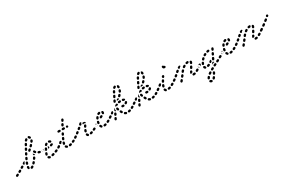

<svg xmlns="http://www.w3.org/2000/svg" viewBox="129 -1981 5502 3712"><g transform="rotate(-30 2880.0 -125.5)"><path d="M377 0Q378 -4 377 -8Q376 -13 374 -17Q369 -24 360 -26Q350 -28 343 -23Q335 -17 328 -15Q324 -13 321 -10Q318 -7 316 -3Q314 1 314 6Q314 10 316 14Q319 23 327 27Q336 30 345 27Q355 23 368 15Q371 12 374 8Q376 5 377 0ZM53 -3Q55 -7 54 -12Q54 -16 52 -20Q48 -28 39 -31Q30 -34 22 -30L3 -20Q-6 -16 -8 -7Q-11 2 -7 10Q-3 19 6 21Q15 24 23 20L42 10Q46 8 49 5Q52 1 53 -3ZM270 1Q266 -1 263 -5Q260 -8 259 -13Q256 -24 256 -39Q256 -49 263 -55Q269 -62 279 -62Q283 -62 287 -60Q291 -58 295 -55Q298 -52 299 -48Q301 -44 301 -39Q301 -30 303 -24Q298 -19 295 -12Q292 -5 292 2Q290 2 289 3Q288 3 287 4Q282 5 278 4Q273 3 270 1ZM132 -48Q133 -52 133 -57Q132 -61 130 -65Q128 -69 124 -72Q121 -74 116 -76Q112 -77 108 -76Q103 -75 99 -73L81 -62Q77 -60 74 -57Q72 -53 70 -49Q69 -44 70 -40Q70 -36 73 -32Q75 -28 79 -25Q82 -22 86 -21Q91 -20 95 -21Q100 -21 104 -24L122 -34Q126 -37 128 -40Q131 -44 132 -48ZM435 -83Q432 -86 427 -87Q423 -89 419 -88Q414 -88 410 -86Q406 -84 403 -80Q397 -72 390 -65Q384 -58 384 -49Q384 -40 391 -33Q394 -30 399 -29Q403 -27 407 -27Q412 -27 416 -29Q420 -31 423 -35Q430 -43 438 -51Q444 -58 443 -68Q442 -77 435 -83ZM206 -113Q204 -117 200 -119Q197 -122 192 -123Q188 -124 183 -123Q179 -122 175 -120L157 -109Q149 -104 147 -95Q145 -85 150 -78Q153 -74 156 -71Q160 -69 164 -68Q169 -67 173 -67Q178 -68 181 -71L199 -82Q207 -87 209 -96Q211 -105 206 -113ZM288 -85Q292 -83 296 -83Q301 -83 305 -85Q309 -87 312 -90Q315 -94 317 -98Q320 -107 324 -117Q326 -121 326 -126Q326 -130 324 -134Q322 -138 319 -142Q316 -145 312 -146Q303 -150 295 -146Q286 -143 282 -134Q278 -123 274 -114Q271 -105 275 -96Q279 -88 288 -85ZM495 -144Q494 -148 492 -152Q489 -155 485 -158Q477 -163 468 -161Q459 -158 454 -150Q449 -142 443 -133Q441 -129 440 -125Q439 -121 440 -116Q441 -112 443 -108Q446 -104 449 -102Q453 -100 458 -99Q462 -98 466 -99Q471 -100 474 -102Q478 -104 481 -108Q487 -117 493 -127Q495 -131 496 -135Q496 -139 495 -144ZM280 -164Q275 -172 266 -173Q257 -175 250 -170L232 -158Q224 -152 223 -143Q221 -134 226 -126Q230 -120 238 -118Q245 -115 252 -118Q253 -120 253 -121Q257 -131 262 -143Q265 -150 271 -157Q275 -161 280 -164ZM713 -171Q714 -175 712 -180Q710 -184 707 -187Q704 -190 700 -192Q696 -193 691 -193L689 -194Q679 -194 673 -187Q666 -180 666 -171Q666 -167 668 -162Q670 -158 673 -155Q676 -152 680 -150Q684 -149 689 -149H691Q700 -148 707 -155Q713 -162 713 -171ZM632 -160Q636 -162 639 -165Q641 -169 642 -173Q643 -178 643 -182Q642 -187 640 -190Q637 -194 634 -197Q630 -200 626 -201Q616 -203 608 -206Q604 -208 599 -208Q595 -207 591 -205Q587 -204 584 -200Q581 -197 579 -193Q576 -184 580 -176Q584 -167 592 -164Q603 -160 615 -157Q619 -156 624 -157Q628 -157 632 -160ZM310 -181Q311 -177 314 -173Q317 -170 321 -168Q330 -164 339 -167Q347 -170 351 -179L361 -198Q362 -202 363 -207Q363 -211 361 -215Q360 -220 357 -223Q354 -226 350 -228Q341 -232 333 -229Q324 -226 320 -217L311 -198Q309 -194 309 -190Q308 -185 310 -181ZM522 -184Q520 -182 518 -181Q516 -179 514 -178Q510 -177 505 -177Q501 -177 497 -179Q492 -181 489 -184Q486 -187 485 -191Q483 -195 483 -200Q483 -204 485 -208Q488 -216 491 -223Q491 -222 492 -221Q499 -207 509 -194Q514 -188 522 -184ZM558 -206Q561 -208 563 -212Q566 -216 566 -221Q566 -225 565 -229Q564 -234 561 -237Q556 -244 552 -251Q548 -259 539 -262Q530 -265 522 -261Q518 -259 515 -256Q512 -252 511 -248Q509 -244 510 -239Q510 -235 512 -231Q518 -219 526 -209Q532 -201 541 -200Q551 -200 558 -206ZM361 -249Q369 -245 378 -248Q387 -251 391 -259L401 -278Q405 -286 402 -295Q399 -304 391 -308Q383 -313 374 -310Q365 -307 361 -299L351 -280Q347 -271 349 -263Q352 -254 361 -249ZM493 -331Q487 -338 477 -339Q468 -339 461 -333Q455 -328 449 -323Q446 -318 442 -315Q441 -314 441 -314Q437 -308 438 -300Q438 -293 443 -288Q449 -280 458 -280Q468 -279 475 -285Q483 -292 491 -300Q498 -306 499 -315Q499 -324 493 -331ZM402 -329Q410 -325 419 -328Q428 -330 433 -338L443 -357Q447 -365 444 -374Q442 -383 434 -388Q425 -392 416 -389Q408 -387 403 -379L393 -360Q389 -352 391 -343Q394 -334 402 -329ZM556 -396Q549 -402 540 -402Q531 -401 524 -394Q517 -387 510 -379Q503 -373 503 -363Q504 -354 510 -348Q517 -341 526 -341Q535 -341 542 -348Q550 -356 557 -364Q564 -371 563 -380Q563 -389 556 -396ZM445 -409Q453 -404 462 -407Q471 -409 476 -417L486 -436Q491 -444 488 -453Q486 -462 477 -467Q469 -471 460 -469Q451 -466 447 -458L436 -439Q432 -431 434 -422Q437 -413 445 -409ZM616 -458Q614 -462 611 -466Q609 -469 605 -471Q604 -471 603 -472Q603 -472 602 -472Q601 -472 600 -472Q593 -471 586 -472Q582 -470 579 -468Q576 -465 574 -461Q571 -454 565 -445Q560 -437 562 -428Q564 -419 571 -414Q575 -411 580 -410Q584 -410 588 -411Q593 -412 596 -414Q600 -417 603 -420Q610 -431 615 -441Q617 -445 617 -449Q617 -454 616 -458ZM480 -503Q481 -499 483 -495Q485 -491 488 -488Q495 -482 504 -483Q514 -483 520 -490Q526 -497 533 -503Q540 -509 540 -518Q541 -528 535 -535Q532 -538 528 -540Q524 -542 520 -543Q515 -543 511 -541Q507 -540 503 -537Q494 -529 486 -520Q483 -516 481 -512Q480 -508 480 -503ZM593 -551Q605 -542 613 -528Q616 -524 616 -519Q617 -515 616 -510Q615 -506 612 -503Q609 -499 605 -497Q597 -492 588 -495Q579 -497 574 -505Q571 -511 567 -514Q566 -515 565 -516Q564 -517 563 -518Q563 -527 560 -535Q560 -537 559 -539Q559 -541 560 -542Q561 -544 562 -546Q567 -553 577 -555Q586 -556 593 -551Z M760 10Q762 1 757 -7Q752 -14 743 -17Q738 -18 734 -21Q728 -28 719 -28Q709 -28 703 -21Q699 -18 698 -14Q696 -10 696 -5Q696 -1 698 3Q699 8 703 11Q715 23 733 27Q742 29 750 24Q758 19 760 10ZM849 1Q851 -3 851 -8Q852 -12 850 -16Q848 -25 840 -30Q831 -34 822 -31Q812 -28 801 -25Q792 -23 788 -15Q783 -7 785 2Q788 11 796 16Q804 21 813 18Q824 15 836 12Q840 10 843 8Q847 5 849 1ZM937 -51Q933 -59 924 -63Q916 -66 907 -62Q897 -58 887 -54Q883 -52 879 -49Q876 -46 874 -42Q873 -38 873 -33Q873 -29 874 -25Q878 -16 886 -12Q895 -9 904 -12Q915 -17 925 -21Q934 -25 937 -34Q940 -42 937 -51ZM691 -61Q689 -65 689 -70Q688 -74 690 -78Q693 -89 698 -101Q702 -110 710 -114Q719 -117 728 -114Q736 -110 740 -101Q743 -93 740 -84Q735 -73 732 -65Q731 -60 727 -56Q723 -52 718 -50Q713 -50 709 -49Q708 -49 707 -49Q705 -50 704 -50Q700 -51 697 -54Q693 -57 691 -61ZM1003 -73Q1004 -78 1003 -82Q1002 -86 999 -90Q994 -98 985 -99Q975 -101 968 -95Q967 -94 965 -93Q957 -88 956 -79Q954 -70 959 -62Q962 -58 966 -56Q969 -53 974 -53Q978 -52 983 -53Q987 -54 991 -56Q992 -57 994 -59Q998 -61 1000 -65Q1002 -69 1003 -73ZM739 -136Q747 -132 756 -135Q765 -138 769 -147L779 -167Q783 -176 780 -184Q776 -193 768 -197Q764 -199 760 -199Q755 -200 751 -198Q747 -197 743 -194Q740 -191 738 -186L728 -166Q724 -158 727 -149Q731 -140 739 -136ZM675 -155Q672 -158 670 -162Q669 -166 669 -171Q668 -180 675 -187Q682 -193 691 -193L714 -194Q714 -194 715 -193Q716 -193 716 -193L708 -176Q704 -168 704 -159Q703 -154 704 -149H691Q687 -148 682 -150Q678 -152 675 -155ZM821 -189Q825 -186 827 -182Q829 -178 829 -174Q829 -165 823 -158Q817 -151 808 -150Q802 -150 795 -150L799 -157Q803 -165 803 -174Q804 -183 801 -191Q807 -192 812 -194Q815 -194 817 -193Q820 -191 821 -189ZM914 -205Q913 -207 912 -208Q911 -209 910 -210Q905 -208 900 -208Q891 -208 883 -210Q878 -207 869 -204Q860 -201 856 -193Q851 -185 854 -176Q857 -167 865 -163Q874 -158 882 -161Q898 -166 909 -174Q917 -179 918 -189Q920 -198 914 -205ZM780 -220Q783 -217 787 -215Q791 -213 796 -214Q800 -214 804 -216Q808 -217 811 -221Q818 -228 825 -233Q833 -239 834 -248Q836 -257 830 -265Q824 -272 815 -273Q806 -275 799 -269Q788 -262 779 -252Q772 -245 773 -235Q773 -226 780 -220ZM885 -285Q901 -280 913 -270Q919 -264 920 -254Q921 -245 914 -238Q908 -231 899 -231Q890 -230 883 -236Q878 -240 871 -243Q867 -244 863 -247Q860 -250 858 -254Q857 -255 857 -256Q857 -257 857 -257Q856 -260 856 -262Q855 -265 856 -267Q856 -269 857 -271Q860 -280 868 -284Q876 -288 885 -285Z M1234 5Q1236 1 1237 -4Q1237 -8 1236 -12Q1233 -21 1225 -26Q1217 -30 1208 -28Q1198 -25 1189 -23Q1185 -22 1181 -20Q1178 -17 1175 -13Q1173 -10 1172 -5Q1171 -1 1172 4Q1174 13 1182 18Q1190 23 1199 21Q1209 19 1221 16Q1225 14 1228 11Q1232 9 1234 5ZM1117 15Q1103 7 1094 -4Q1091 -8 1090 -12Q1088 -17 1089 -21Q1089 -25 1092 -29Q1094 -33 1097 -36Q1104 -42 1114 -41Q1123 -40 1129 -32Q1132 -28 1138 -25Q1142 -23 1144 -20Q1147 -16 1149 -12Q1149 -11 1149 -10Q1149 -9 1150 -8Q1149 -4 1149 0Q1149 1 1148 3Q1148 4 1147 5Q1143 13 1134 16Q1125 19 1117 15ZM1316 -51Q1314 -55 1310 -58Q1307 -61 1303 -62Q1298 -64 1294 -63Q1290 -63 1286 -61Q1277 -56 1268 -51Q1264 -49 1261 -46Q1258 -43 1256 -39Q1255 -34 1255 -30Q1256 -25 1257 -21Q1262 -13 1270 -10Q1279 -7 1288 -11Q1297 -16 1307 -21Q1315 -25 1318 -34Q1320 -43 1316 -51ZM1377 -73Q1378 -77 1377 -82Q1376 -86 1373 -90Q1368 -98 1359 -99Q1350 -101 1342 -95H1341Q1338 -92 1335 -89Q1333 -85 1332 -80Q1331 -76 1332 -72Q1333 -67 1336 -64Q1341 -56 1350 -54Q1360 -53 1367 -58L1368 -59Q1372 -61 1374 -65Q1376 -69 1377 -73ZM1016 -102Q1014 -106 1010 -108Q1006 -111 1002 -111Q997 -112 993 -111Q988 -110 985 -107Q977 -101 968 -95Q960 -90 959 -81Q957 -72 963 -64Q968 -56 977 -55Q986 -53 994 -59Q1003 -65 1011 -71Q1019 -76 1020 -86Q1022 -95 1016 -102ZM1103 -124Q1111 -128 1120 -125Q1129 -122 1133 -114Q1137 -106 1134 -97Q1131 -87 1129 -78Q1128 -74 1125 -70Q1122 -67 1118 -64Q1118 -64 1117 -64Q1116 -63 1116 -63Q1108 -64 1101 -62Q1092 -65 1087 -73Q1083 -81 1085 -90Q1088 -100 1092 -111Q1095 -120 1103 -124ZM1090 -142Q1090 -147 1089 -152Q1087 -157 1084 -160Q1078 -167 1068 -168Q1059 -168 1052 -162Q1045 -155 1037 -148Q1030 -142 1029 -133Q1029 -124 1035 -117Q1041 -110 1050 -109Q1059 -108 1066 -114Q1068 -116 1070 -117Q1070 -118 1070 -118Q1073 -126 1079 -133Q1083 -139 1090 -142ZM1129 -147Q1137 -143 1146 -146Q1155 -150 1159 -158L1167 -177Q1171 -186 1168 -194Q1165 -203 1156 -207Q1148 -211 1139 -207Q1130 -204 1126 -196L1118 -177Q1114 -168 1117 -159Q1120 -151 1129 -147ZM1166 -228Q1175 -224 1184 -226Q1192 -229 1197 -238L1206 -256Q1210 -265 1207 -273Q1204 -282 1196 -286Q1192 -289 1188 -289Q1183 -289 1179 -288Q1175 -286 1171 -283Q1168 -281 1166 -277L1156 -258Q1152 -250 1155 -241Q1158 -232 1166 -228ZM1180 -340Q1180 -349 1174 -356Q1167 -362 1158 -363H1134Q1125 -362 1118 -356Q1111 -349 1112 -340Q1111 -331 1118 -324Q1125 -318 1134 -318H1158Q1167 -318 1174 -324Q1180 -331 1180 -340ZM1275 -340Q1275 -349 1268 -356Q1262 -362 1252 -363H1229Q1220 -362 1213 -356Q1206 -349 1206 -340Q1206 -331 1213 -324Q1220 -318 1229 -318H1252Q1262 -318 1268 -324Q1275 -331 1275 -340ZM1348 -340Q1348 -349 1341 -356Q1334 -362 1325 -363H1324Q1314 -362 1308 -356Q1301 -349 1301 -340Q1301 -331 1308 -324Q1314 -318 1324 -318H1325Q1334 -318 1341 -324Q1348 -331 1348 -340ZM1240 -416 1250 -435Q1255 -443 1264 -445Q1273 -448 1281 -443Q1289 -439 1292 -430Q1294 -421 1290 -413L1280 -395Q1277 -390 1273 -387Q1269 -384 1265 -383Q1259 -385 1252 -385H1251Q1250 -385 1250 -385Q1250 -386 1249 -386Q1241 -390 1238 -399Q1236 -408 1240 -416ZM1292 -464Q1300 -459 1309 -462Q1318 -464 1323 -472L1333 -491Q1338 -499 1335 -508Q1333 -517 1325 -521Q1316 -526 1307 -523Q1299 -521 1294 -513L1284 -494Q1279 -486 1282 -477Q1284 -468 1292 -464Z M1701 5Q1703 1 1703 -3Q1703 -8 1702 -12Q1699 -21 1690 -25Q1682 -29 1673 -26Q1663 -22 1654 -20Q1650 -19 1646 -16Q1643 -13 1640 -9Q1638 -6 1638 -1Q1637 3 1638 8Q1641 17 1649 21Q1657 26 1666 23Q1676 21 1688 17Q1692 15 1695 12Q1699 9 1701 5ZM1581 21Q1572 16 1567 8Q1561 0 1559 -10Q1556 -19 1561 -27Q1566 -35 1575 -37Q1579 -38 1584 -38Q1588 -37 1592 -35Q1596 -32 1598 -29Q1601 -25 1602 -21Q1603 -19 1603 -19Q1604 -18 1604 -18Q1609 -15 1612 -11Q1614 -6 1615 -1Q1615 2 1615 4Q1615 7 1614 9Q1613 11 1612 13Q1607 21 1598 23Q1589 26 1581 21ZM1783 -51Q1781 -55 1778 -58Q1774 -61 1770 -62Q1766 -63 1761 -63Q1757 -63 1753 -61Q1744 -56 1734 -51Q1730 -49 1727 -46Q1724 -43 1723 -38Q1721 -34 1722 -30Q1722 -25 1724 -21Q1728 -13 1737 -10Q1745 -7 1754 -11Q1764 -16 1774 -21Q1782 -25 1785 -34Q1787 -43 1783 -51ZM1845 -73Q1846 -78 1845 -82Q1844 -86 1841 -90Q1836 -98 1827 -99Q1818 -101 1810 -95H1809Q1805 -92 1803 -88Q1801 -84 1800 -80Q1799 -76 1800 -71Q1801 -67 1804 -63Q1809 -56 1818 -54Q1828 -53 1835 -58L1836 -59Q1840 -61 1842 -65Q1844 -69 1845 -73ZM1391 -103Q1388 -106 1384 -109Q1380 -111 1376 -112Q1372 -112 1367 -111Q1363 -110 1359 -108Q1350 -101 1342 -95Q1335 -90 1333 -81Q1331 -72 1337 -64Q1339 -60 1343 -58Q1347 -56 1351 -55Q1355 -54 1360 -55Q1364 -56 1368 -59Q1376 -64 1386 -71Q1393 -77 1395 -86Q1396 -95 1391 -103ZM1583 -61Q1591 -59 1600 -63Q1608 -67 1611 -76Q1614 -85 1618 -95Q1621 -103 1618 -112Q1614 -120 1605 -124Q1597 -127 1588 -124Q1580 -120 1576 -111Q1572 -100 1568 -90Q1565 -81 1570 -73Q1574 -64 1583 -61ZM1467 -141Q1467 -146 1466 -150Q1465 -154 1462 -158Q1456 -165 1447 -166Q1438 -167 1431 -162L1414 -148Q1406 -143 1405 -133Q1404 -124 1410 -117Q1416 -110 1425 -108Q1434 -107 1441 -113L1458 -126Q1462 -129 1464 -133Q1466 -137 1467 -141ZM1616 -145Q1624 -141 1633 -143Q1642 -145 1647 -154Q1652 -162 1657 -171Q1662 -179 1660 -188Q1658 -198 1650 -202Q1646 -205 1642 -205Q1637 -206 1633 -205Q1629 -204 1625 -201Q1621 -199 1619 -195Q1613 -185 1608 -176Q1603 -168 1606 -159Q1608 -150 1616 -145ZM1531 -216Q1525 -223 1516 -224Q1507 -224 1500 -218L1483 -205Q1476 -198 1475 -189Q1475 -180 1481 -173Q1487 -166 1496 -165Q1505 -164 1512 -170L1529 -184Q1536 -190 1537 -199Q1537 -209 1531 -216ZM1611 -242Q1614 -250 1622 -255Q1630 -259 1639 -256Q1647 -253 1657 -252Q1661 -251 1665 -249Q1669 -246 1671 -243Q1674 -239 1675 -235Q1676 -230 1675 -226Q1675 -223 1673 -220Q1672 -217 1670 -215Q1666 -219 1662 -222Q1654 -226 1646 -227Q1637 -229 1628 -227Q1620 -225 1614 -221Q1614 -222 1613 -223Q1613 -224 1612 -224Q1610 -228 1610 -233Q1609 -237 1611 -242ZM1549 -232Q1543 -238 1543 -248Q1543 -257 1550 -264Q1558 -271 1564 -278Q1567 -281 1571 -283Q1575 -285 1580 -285Q1584 -285 1588 -284Q1593 -282 1596 -279Q1598 -277 1600 -274Q1601 -271 1602 -268Q1600 -266 1598 -263Q1592 -257 1589 -249Q1588 -243 1587 -238Q1584 -235 1581 -231Q1574 -225 1565 -225Q1556 -225 1549 -232Z M2007 8Q2009 4 2010 0Q2010 -4 2009 -9Q2007 -18 1999 -22Q1991 -27 1982 -25Q1972 -22 1962 -20Q1953 -19 1948 -11Q1942 -4 1944 5Q1945 10 1947 14Q1949 17 1953 20Q1957 23 1961 24Q1965 25 1970 24Q1981 22 1993 19Q1998 18 2001 15Q2005 12 2007 8ZM1885 6Q1874 -5 1867 -20Q1864 -29 1868 -37Q1871 -46 1880 -49Q1888 -53 1897 -49Q1906 -46 1909 -37Q1912 -30 1916 -26Q1919 -23 1921 -19Q1923 -15 1923 -11Q1922 -9 1922 -8Q1921 -5 1921 -2Q1920 0 1919 2Q1918 4 1916 5Q1910 12 1901 12Q1891 12 1885 6ZM2091 -50Q2089 -53 2085 -56Q2082 -59 2078 -60Q2073 -61 2069 -61Q2064 -60 2060 -58Q2051 -53 2042 -48Q2038 -46 2035 -43Q2032 -40 2031 -35Q2029 -31 2030 -27Q2030 -22 2032 -18Q2036 -10 2045 -7Q2054 -4 2062 -8Q2072 -13 2082 -19Q2090 -23 2093 -32Q2096 -41 2091 -50ZM2150 -90Q2148 -94 2144 -96Q2140 -98 2136 -99Q2131 -100 2127 -99Q2123 -98 2119 -95L2117 -94Q2110 -89 2108 -80Q2106 -70 2112 -63Q2114 -59 2118 -57Q2122 -54 2126 -54Q2131 -53 2135 -54Q2139 -55 2143 -57L2145 -59Q2153 -64 2154 -73Q2156 -82 2150 -90ZM1804 -64Q1802 -68 1801 -72Q1800 -77 1801 -81Q1802 -86 1804 -89Q1807 -93 1810 -96L1828 -108Q1831 -110 1834 -111Q1838 -112 1841 -112Q1840 -108 1840 -104Q1839 -95 1841 -87Q1843 -78 1848 -70Q1849 -69 1850 -68L1836 -58Q1828 -53 1819 -55Q1810 -57 1804 -64ZM1881 -75Q1890 -73 1898 -79Q1905 -85 1907 -94Q1908 -104 1910 -114Q1911 -118 1911 -122Q1910 -127 1908 -131Q1905 -134 1901 -137Q1898 -140 1893 -141Q1884 -143 1876 -138Q1869 -133 1867 -124Q1864 -112 1862 -100Q1861 -91 1866 -84Q1872 -76 1881 -75ZM1970 -191 1989 -201Q1998 -205 2007 -202Q2015 -199 2020 -191Q2024 -182 2021 -174Q2018 -165 2009 -161L1990 -151Q1981 -147 1973 -149Q1964 -152 1960 -161Q1958 -163 1958 -166Q1957 -169 1957 -172Q1959 -175 1961 -178Q1964 -183 1966 -189Q1967 -189 1968 -190Q1969 -190 1970 -191ZM1891 -177Q1892 -173 1895 -169Q1898 -166 1902 -164Q1906 -162 1910 -161Q1915 -161 1919 -162Q1923 -164 1927 -166Q1930 -169 1932 -173Q1937 -182 1942 -190Q1947 -198 1945 -207Q1944 -216 1936 -221Q1928 -227 1919 -225Q1910 -223 1905 -215Q1898 -205 1892 -194Q1890 -190 1890 -186Q1889 -181 1891 -177ZM2063 -262Q2054 -265 2046 -261Q2044 -260 2042 -259Q2040 -257 2038 -255Q2038 -254 2038 -253Q2037 -245 2034 -238Q2034 -236 2034 -234Q2035 -233 2035 -231Q2035 -230 2035 -229Q2031 -220 2035 -212Q2038 -203 2046 -199Q2050 -197 2055 -197Q2059 -197 2064 -199Q2068 -200 2071 -203Q2074 -206 2076 -211Q2081 -220 2081 -232Q2081 -242 2076 -251Q2072 -259 2063 -262ZM1953 -240Q1957 -232 1966 -229Q1975 -226 1983 -230Q1991 -234 1999 -236Q2003 -237 2007 -240Q2011 -243 2013 -247Q2015 -251 2016 -255Q2016 -259 2015 -264Q2013 -273 2005 -278Q1997 -282 1988 -280Q1975 -277 1963 -270Q1954 -266 1952 -257Q1949 -248 1953 -240Z M2240 -19Q2238 -23 2235 -27Q2232 -30 2228 -32Q2220 -36 2211 -33Q2202 -31 2198 -22L2189 -4Q2187 0 2187 4Q2186 9 2188 13Q2189 17 2192 21Q2195 24 2199 26Q2207 30 2216 27Q2225 24 2229 16L2238 -2Q2240 -6 2241 -10Q2241 -15 2240 -19ZM2452 23Q2448 25 2444 25Q2439 26 2435 24Q2423 20 2412 13Q2408 10 2406 7Q2403 3 2402 -1Q2401 -6 2402 -10Q2403 -15 2406 -18Q2411 -26 2420 -28Q2429 -30 2437 -25Q2443 -21 2450 -18Q2456 -16 2459 -12Q2463 -7 2465 -1Q2464 3 2465 7Q2464 8 2464 9Q2464 10 2464 10Q2462 15 2459 18Q2456 21 2452 23ZM2549 9Q2551 5 2551 0Q2552 -4 2551 -8Q2548 -17 2540 -22Q2532 -26 2523 -24Q2514 -21 2505 -19Q2496 -18 2491 -10Q2486 -2 2487 7Q2488 11 2491 15Q2493 19 2497 21Q2501 24 2505 25Q2509 26 2514 25Q2525 23 2535 19Q2540 18 2543 15Q2547 13 2549 9ZM2631 -33Q2632 -38 2631 -42Q2630 -47 2628 -50Q2623 -58 2614 -61Q2605 -63 2597 -58Q2588 -53 2580 -48Q2572 -44 2570 -35Q2567 -26 2572 -18Q2574 -14 2577 -11Q2581 -8 2585 -7Q2589 -6 2594 -6Q2598 -7 2602 -9Q2611 -14 2620 -20Q2624 -22 2627 -25Q2629 -29 2631 -33ZM2360 -44Q2355 -53 2350 -63Q2345 -72 2348 -80Q2351 -89 2359 -94Q2368 -98 2377 -95Q2385 -92 2390 -84Q2394 -75 2399 -68Q2401 -64 2402 -59Q2402 -55 2401 -51Q2401 -48 2400 -46Q2398 -44 2397 -42Q2394 -40 2392 -37Q2392 -37 2392 -37Q2391 -37 2391 -37Q2383 -32 2374 -34Q2365 -36 2360 -44ZM2269 -110Q2265 -112 2260 -113Q2256 -113 2252 -112Q2247 -110 2244 -108Q2240 -105 2238 -101L2229 -83Q2227 -79 2226 -74Q2226 -70 2227 -66Q2229 -61 2231 -58Q2234 -55 2238 -52Q2242 -50 2247 -50Q2251 -50 2255 -51Q2260 -52 2263 -55Q2267 -58 2269 -62L2278 -80Q2282 -88 2280 -97Q2277 -106 2269 -110ZM2687 -73Q2688 -78 2687 -82Q2686 -86 2683 -90Q2678 -98 2669 -99Q2660 -101 2652 -95Q2644 -90 2642 -81Q2641 -71 2646 -64Q2652 -56 2661 -55Q2670 -53 2678 -58V-59Q2682 -61 2684 -65Q2686 -69 2687 -73ZM2168 -102Q2163 -110 2153 -111Q2144 -113 2137 -108L2119 -95Q2115 -93 2113 -89Q2111 -85 2110 -81Q2109 -77 2110 -72Q2111 -68 2114 -64Q2119 -56 2128 -55Q2137 -53 2145 -59L2162 -71Q2170 -76 2172 -85Q2173 -94 2168 -102ZM2193 -147 2199 -151 2210 -159Q2217 -164 2226 -163Q2234 -162 2240 -156Q2237 -149 2236 -141Q2235 -135 2236 -130Q2232 -127 2229 -124Q2222 -119 2218 -111L2217 -109Q2210 -105 2201 -107Q2192 -108 2187 -116Q2182 -123 2184 -132Q2185 -142 2193 -147ZM2334 -116Q2338 -114 2342 -114Q2347 -113 2351 -115Q2360 -118 2364 -126Q2368 -134 2365 -143Q2363 -152 2360 -162Q2357 -171 2349 -175Q2341 -180 2332 -177Q2323 -175 2319 -166Q2314 -158 2317 -149Q2319 -139 2323 -129Q2324 -125 2327 -122Q2330 -118 2334 -116ZM2434 -163Q2427 -157 2427 -147Q2426 -143 2428 -139Q2429 -135 2432 -131Q2435 -128 2439 -126Q2443 -124 2447 -123Q2458 -123 2467 -123Q2468 -123 2470 -123Q2479 -123 2485 -129Q2492 -136 2492 -145Q2491 -155 2485 -161Q2478 -168 2469 -168Q2468 -168 2467 -168Q2460 -168 2451 -168Q2441 -169 2434 -163ZM2299 -177Q2302 -183 2306 -187Q2301 -188 2295 -186Q2290 -183 2286 -178Q2280 -170 2274 -161Q2269 -153 2271 -144Q2272 -135 2280 -130Q2284 -127 2290 -126Q2295 -126 2300 -127Q2297 -135 2295 -143Q2293 -151 2293 -160Q2294 -169 2299 -177ZM2519 -183Q2525 -188 2529 -192Q2534 -200 2543 -202Q2553 -203 2560 -198Q2568 -192 2569 -183Q2571 -174 2565 -166Q2558 -156 2546 -147Q2539 -142 2529 -143Q2520 -144 2515 -152Q2514 -152 2514 -153Q2514 -153 2513 -154Q2512 -158 2511 -162Q2510 -163 2510 -163Q2510 -165 2510 -166Q2510 -167 2510 -169Q2511 -173 2513 -177Q2516 -181 2519 -183ZM2363 -209Q2372 -209 2380 -206Q2380 -206 2381 -206Q2384 -208 2387 -211Q2389 -215 2390 -219Q2391 -222 2391 -224Q2391 -227 2390 -230Q2389 -232 2388 -234Q2388 -235 2388 -235Q2388 -235 2388 -236Q2383 -244 2374 -246Q2365 -249 2357 -244Q2347 -238 2338 -231Q2331 -226 2329 -217Q2328 -208 2333 -200Q2335 -200 2337 -200Q2341 -203 2345 -205Q2354 -209 2363 -209ZM2504 -231Q2500 -234 2498 -238Q2496 -242 2496 -247Q2496 -251 2497 -255Q2500 -264 2508 -268Q2517 -272 2526 -269Q2539 -265 2550 -257Q2553 -255 2556 -251Q2558 -247 2559 -243Q2559 -238 2558 -234Q2557 -230 2555 -226Q2554 -226 2554 -225Q2554 -224 2553 -224Q2546 -225 2540 -224Q2532 -223 2526 -219Q2525 -220 2525 -220Q2524 -220 2523 -221Q2518 -224 2511 -227Q2507 -228 2504 -231ZM2454 -229Q2444 -228 2436 -226Q2427 -224 2419 -229Q2411 -234 2409 -244Q2408 -248 2409 -252Q2410 -257 2413 -260Q2415 -264 2419 -267Q2423 -269 2427 -270Q2438 -272 2449 -273Q2458 -274 2465 -269Q2473 -263 2474 -254Q2474 -253 2474 -253Q2474 -253 2474 -253Q2473 -250 2473 -247Q2473 -244 2472 -242Q2471 -239 2469 -237Q2466 -233 2462 -231Q2458 -229 2454 -229ZM2340 -291Q2342 -287 2344 -283Q2347 -280 2351 -278Q2360 -274 2369 -277Q2377 -279 2382 -288L2391 -307Q2393 -311 2393 -315Q2394 -320 2392 -324Q2391 -328 2388 -332Q2385 -335 2381 -337Q2373 -341 2364 -338Q2355 -335 2351 -327L2341 -308Q2339 -304 2339 -300Q2339 -295 2340 -291ZM2426 -318Q2433 -324 2443 -323Q2452 -322 2458 -315Q2462 -311 2463 -305Q2464 -300 2463 -295Q2454 -297 2446 -296Q2434 -294 2423 -292Q2414 -290 2407 -286Q2406 -285 2405 -284L2411 -297Q2414 -302 2415 -308Q2421 -313 2426 -318ZM2521 -379Q2514 -385 2505 -385Q2496 -384 2489 -377Q2483 -370 2476 -362Q2469 -356 2469 -346Q2469 -337 2476 -331Q2482 -324 2492 -324Q2501 -324 2508 -331Q2516 -339 2523 -347Q2529 -354 2529 -363Q2528 -372 2521 -379ZM2392 -358Q2400 -354 2409 -357Q2418 -360 2422 -368L2431 -387Q2436 -396 2433 -405Q2430 -413 2421 -418Q2413 -422 2404 -419Q2395 -416 2391 -407L2382 -388Q2377 -380 2380 -371Q2383 -362 2392 -358ZM2564 -458Q2555 -461 2547 -457Q2538 -454 2535 -445Q2531 -437 2527 -428Q2522 -420 2525 -411Q2528 -402 2536 -398Q2544 -393 2553 -396Q2562 -399 2566 -407Q2572 -418 2576 -428Q2580 -437 2576 -446Q2573 -454 2564 -458ZM2432 -439Q2440 -435 2449 -437Q2458 -440 2462 -448Q2467 -459 2472 -467Q2476 -475 2474 -484Q2471 -493 2463 -497Q2455 -502 2446 -499Q2437 -497 2432 -488Q2428 -480 2422 -469Q2418 -461 2421 -452Q2423 -443 2432 -439ZM2571 -545Q2563 -549 2554 -545Q2554 -545 2553 -545Q2553 -544 2552 -544Q2552 -538 2550 -533Q2547 -525 2542 -518Q2542 -517 2542 -517Q2542 -516 2543 -515Q2545 -509 2545 -503Q2546 -494 2552 -488Q2559 -481 2568 -481Q2578 -482 2584 -488Q2591 -495 2590 -504Q2590 -512 2589 -519Q2587 -526 2584 -533Q2580 -542 2571 -545ZM2468 -534Q2468 -530 2470 -526Q2471 -522 2475 -518Q2478 -515 2482 -514Q2486 -512 2490 -512Q2495 -512 2499 -514Q2503 -515 2506 -518Q2512 -524 2518 -527Q2526 -531 2529 -540Q2532 -549 2527 -557Q2525 -561 2522 -564Q2519 -567 2514 -568Q2510 -570 2506 -569Q2501 -569 2497 -567Q2485 -561 2475 -550Q2471 -547 2470 -543Q2468 -539 2468 -534Z M2773 -19Q2771 -23 2768 -27Q2765 -30 2761 -32Q2753 -36 2744 -33Q2735 -31 2731 -22L2722 -4Q2720 0 2720 4Q2719 9 2721 13Q2722 17 2725 21Q2728 24 2732 26Q2740 30 2749 27Q2758 24 2762 16L2771 -2Q2773 -6 2774 -10Q2774 -15 2773 -19ZM2985 23Q2981 25 2977 25Q2972 26 2968 24Q2956 20 2945 13Q2941 10 2939 7Q2936 3 2935 -1Q2934 -6 2935 -10Q2936 -15 2939 -18Q2944 -26 2953 -28Q2962 -30 2970 -25Q2976 -21 2983 -18Q2989 -16 2992 -12Q2996 -7 2998 -1Q2997 3 2998 7Q2997 8 2997 9Q2997 10 2997 10Q2995 15 2992 18Q2989 21 2985 23ZM3082 9Q3084 5 3084 0Q3085 -4 3084 -8Q3081 -17 3073 -22Q3065 -26 3056 -24Q3047 -21 3038 -19Q3029 -18 3024 -10Q3019 -2 3020 7Q3021 11 3024 15Q3026 19 3030 21Q3034 24 3038 25Q3042 26 3047 25Q3058 23 3068 19Q3073 18 3076 15Q3080 13 3082 9ZM3164 -33Q3165 -38 3164 -42Q3163 -47 3161 -50Q3156 -58 3147 -61Q3138 -63 3130 -58Q3121 -53 3113 -48Q3105 -44 3103 -35Q3100 -26 3105 -18Q3107 -14 3110 -11Q3114 -8 3118 -7Q3122 -6 3127 -6Q3131 -7 3135 -9Q3144 -14 3153 -20Q3157 -22 3160 -25Q3162 -29 3164 -33ZM2893 -44Q2888 -53 2883 -63Q2878 -72 2881 -80Q2884 -89 2892 -94Q2901 -98 2910 -95Q2918 -92 2923 -84Q2927 -75 2932 -68Q2934 -64 2935 -59Q2935 -55 2934 -51Q2934 -48 2933 -46Q2931 -44 2930 -42Q2927 -40 2925 -37Q2925 -37 2925 -37Q2924 -37 2924 -37Q2916 -32 2907 -34Q2898 -36 2893 -44ZM2802 -110Q2798 -112 2793 -113Q2789 -113 2785 -112Q2780 -110 2777 -108Q2773 -105 2771 -101L2762 -83Q2760 -79 2759 -74Q2759 -70 2760 -66Q2762 -61 2764 -58Q2767 -55 2771 -52Q2775 -50 2780 -50Q2784 -50 2788 -51Q2793 -52 2796 -55Q2800 -58 2802 -62L2811 -80Q2815 -88 2813 -97Q2810 -106 2802 -110ZM3220 -73Q3221 -78 3220 -82Q3219 -86 3216 -90Q3211 -98 3202 -99Q3193 -101 3185 -95Q3177 -90 3175 -81Q3174 -71 3179 -64Q3185 -56 3194 -55Q3203 -53 3211 -58V-59Q3215 -61 3217 -65Q3219 -69 3220 -73ZM2701 -102Q2696 -110 2686 -111Q2677 -113 2670 -108L2652 -95Q2648 -93 2646 -89Q2644 -85 2643 -81Q2642 -77 2643 -72Q2644 -68 2647 -64Q2652 -56 2661 -55Q2670 -53 2678 -59L2695 -71Q2703 -76 2705 -85Q2706 -94 2701 -102ZM2726 -147 2732 -151 2743 -159Q2750 -164 2759 -163Q2767 -162 2773 -156Q2770 -149 2769 -141Q2768 -135 2769 -130Q2765 -127 2762 -124Q2755 -119 2751 -111L2750 -109Q2743 -105 2734 -107Q2725 -108 2720 -116Q2715 -123 2717 -132Q2718 -142 2726 -147ZM2867 -116Q2871 -114 2875 -114Q2880 -113 2884 -115Q2893 -118 2897 -126Q2901 -134 2898 -143Q2896 -152 2893 -162Q2890 -171 2882 -175Q2874 -180 2865 -177Q2856 -175 2852 -166Q2847 -158 2850 -149Q2852 -139 2856 -129Q2857 -125 2860 -122Q2863 -118 2867 -116ZM2967 -163Q2960 -157 2960 -147Q2959 -143 2961 -139Q2962 -135 2965 -131Q2968 -128 2972 -126Q2976 -124 2980 -123Q2991 -123 3000 -123Q3001 -123 3003 -123Q3012 -123 3018 -129Q3025 -136 3025 -145Q3024 -155 3018 -161Q3011 -168 3002 -168Q3001 -168 3000 -168Q2993 -168 2984 -168Q2974 -169 2967 -163ZM2832 -177Q2835 -183 2839 -187Q2834 -188 2828 -186Q2823 -183 2819 -178Q2813 -170 2807 -161Q2802 -153 2804 -144Q2805 -135 2813 -130Q2817 -127 2823 -126Q2828 -126 2833 -127Q2830 -135 2828 -143Q2826 -151 2826 -160Q2827 -169 2832 -177ZM3052 -183Q3058 -188 3062 -192Q3067 -200 3076 -202Q3086 -203 3093 -198Q3101 -192 3102 -183Q3104 -174 3098 -166Q3091 -156 3079 -147Q3072 -142 3062 -143Q3053 -144 3048 -152Q3047 -152 3047 -153Q3047 -153 3046 -154Q3045 -158 3044 -162Q3043 -163 3043 -163Q3043 -165 3043 -166Q3043 -167 3043 -169Q3044 -173 3046 -177Q3049 -181 3052 -183ZM2896 -209Q2905 -209 2913 -206Q2913 -206 2914 -206Q2917 -208 2920 -211Q2922 -215 2923 -219Q2924 -222 2924 -224Q2924 -227 2923 -230Q2922 -232 2921 -234Q2921 -235 2921 -235Q2921 -235 2921 -236Q2916 -244 2907 -246Q2898 -249 2890 -244Q2880 -238 2871 -231Q2864 -226 2862 -217Q2861 -208 2866 -200Q2868 -200 2870 -200Q2874 -203 2878 -205Q2887 -209 2896 -209ZM3037 -231Q3033 -234 3031 -238Q3029 -242 3029 -247Q3029 -251 3030 -255Q3033 -264 3041 -268Q3050 -272 3059 -269Q3072 -265 3083 -257Q3086 -255 3089 -251Q3091 -247 3092 -243Q3092 -238 3091 -234Q3090 -230 3088 -226Q3087 -226 3087 -225Q3087 -224 3086 -224Q3079 -225 3073 -224Q3065 -223 3059 -219Q3058 -220 3058 -220Q3057 -220 3056 -221Q3051 -224 3044 -227Q3040 -228 3037 -231ZM2987 -229Q2977 -228 2969 -226Q2960 -224 2952 -229Q2944 -234 2942 -244Q2941 -248 2942 -252Q2943 -257 2946 -260Q2948 -264 2952 -267Q2956 -269 2960 -270Q2971 -272 2982 -273Q2991 -274 2998 -269Q3006 -263 3007 -254Q3007 -253 3007 -253Q3007 -253 3007 -253Q3006 -250 3006 -247Q3006 -244 3005 -242Q3004 -239 3002 -237Q2999 -233 2995 -231Q2991 -229 2987 -229ZM2873 -291Q2875 -287 2877 -283Q2880 -280 2884 -278Q2893 -274 2902 -277Q2910 -279 2915 -288L2924 -307Q2926 -311 2926 -315Q2927 -320 2925 -324Q2924 -328 2921 -332Q2918 -335 2914 -337Q2906 -341 2897 -338Q2888 -335 2884 -327L2874 -308Q2872 -304 2872 -300Q2872 -295 2873 -291ZM2959 -318Q2966 -324 2976 -323Q2985 -322 2991 -315Q2995 -311 2996 -305Q2997 -300 2996 -295Q2987 -297 2979 -296Q2967 -294 2956 -292Q2947 -290 2940 -286Q2939 -285 2938 -284L2944 -297Q2947 -302 2948 -308Q2954 -313 2959 -318ZM3054 -379Q3047 -385 3038 -385Q3029 -384 3022 -377Q3016 -370 3009 -362Q3002 -356 3002 -346Q3002 -337 3009 -331Q3015 -324 3025 -324Q3034 -324 3041 -331Q3049 -339 3056 -347Q3062 -354 3062 -363Q3061 -372 3054 -379ZM2925 -358Q2933 -354 2942 -357Q2951 -360 2955 -368L2964 -387Q2969 -396 2966 -405Q2963 -413 2954 -418Q2946 -422 2937 -419Q2928 -416 2924 -407L2915 -388Q2910 -380 2913 -371Q2916 -362 2925 -358ZM3097 -458Q3088 -461 3080 -457Q3071 -454 3068 -445Q3064 -437 3060 -428Q3055 -420 3058 -411Q3061 -402 3069 -398Q3077 -393 3086 -396Q3095 -399 3099 -407Q3105 -418 3109 -428Q3113 -437 3109 -446Q3106 -454 3097 -458ZM2965 -439Q2973 -435 2982 -437Q2991 -440 2995 -448Q3000 -459 3005 -467Q3009 -475 3007 -484Q3004 -493 2996 -497Q2988 -502 2979 -499Q2970 -497 2965 -488Q2961 -480 2955 -469Q2951 -461 2954 -452Q2956 -443 2965 -439ZM3104 -545Q3096 -549 3087 -545Q3087 -545 3086 -545Q3086 -544 3085 -544Q3085 -538 3083 -533Q3080 -525 3075 -518Q3075 -517 3075 -517Q3075 -516 3076 -515Q3078 -509 3078 -503Q3079 -494 3085 -488Q3092 -481 3101 -481Q3111 -482 3117 -488Q3124 -495 3123 -504Q3123 -512 3122 -519Q3120 -526 3117 -533Q3113 -542 3104 -545ZM3001 -534Q3001 -530 3003 -526Q3004 -522 3008 -518Q3011 -515 3015 -514Q3019 -512 3023 -512Q3028 -512 3032 -514Q3036 -515 3039 -518Q3045 -524 3051 -527Q3059 -531 3062 -540Q3065 -549 3060 -557Q3058 -561 3055 -564Q3052 -567 3047 -568Q3043 -570 3039 -569Q3034 -569 3030 -567Q3018 -561 3008 -550Q3004 -547 3003 -543Q3001 -539 3001 -534Z M3438 13Q3440 9 3441 4Q3441 0 3440 -5Q3437 -13 3429 -18Q3421 -22 3412 -20Q3402 -17 3393 -15Q3383 -13 3378 -5Q3373 2 3375 12Q3376 16 3378 20Q3381 23 3384 26Q3388 28 3392 29Q3397 30 3401 29Q3413 27 3425 23Q3429 22 3433 19Q3436 17 3438 13ZM3332 26Q3342 24 3347 17Q3350 13 3351 9Q3352 4 3351 0Q3350 -4 3348 -8Q3346 -12 3342 -15Q3341 -15 3340 -17Q3339 -18 3339 -21Q3337 -25 3335 -28Q3332 -32 3328 -34Q3324 -36 3320 -37Q3315 -37 3311 -36Q3307 -35 3303 -32Q3299 -30 3297 -26Q3295 -22 3295 -17Q3294 -13 3295 -9Q3298 1 3303 8Q3308 16 3316 22Q3323 27 3332 26ZM3520 -49Q3518 -53 3514 -55Q3511 -58 3506 -59Q3502 -60 3498 -60Q3493 -59 3489 -57Q3480 -51 3471 -46Q3463 -41 3460 -32Q3458 -23 3462 -15Q3464 -11 3468 -8Q3471 -6 3476 -4Q3480 -3 3485 -4Q3489 -4 3493 -6Q3502 -12 3513 -18Q3521 -23 3523 -32Q3525 -41 3520 -49ZM3579 -90Q3577 -94 3573 -96Q3569 -98 3565 -99Q3560 -100 3556 -99Q3552 -98 3548 -95L3546 -94Q3539 -89 3537 -80Q3535 -70 3541 -63Q3543 -59 3547 -57Q3551 -54 3555 -54Q3560 -53 3564 -54Q3568 -55 3572 -57L3574 -59Q3582 -64 3583 -73Q3585 -82 3579 -90ZM3234 -103Q3229 -111 3219 -112Q3210 -114 3203 -108Q3192 -100 3185 -96Q3178 -90 3176 -81Q3174 -72 3179 -64Q3182 -61 3186 -58Q3190 -56 3194 -55Q3198 -54 3203 -55Q3207 -56 3211 -58Q3218 -63 3229 -72Q3237 -77 3238 -87Q3240 -96 3234 -103ZM3319 -61Q3323 -60 3327 -60Q3332 -60 3336 -62Q3340 -64 3343 -68Q3346 -71 3347 -75Q3351 -84 3355 -95Q3357 -99 3357 -103Q3357 -108 3355 -112Q3353 -116 3350 -119Q3347 -122 3343 -124Q3334 -128 3326 -124Q3317 -121 3313 -112Q3309 -101 3305 -90Q3302 -81 3306 -73Q3310 -65 3319 -61ZM3311 -142Q3312 -147 3311 -151Q3309 -156 3307 -160Q3304 -163 3300 -165Q3296 -168 3292 -168Q3287 -169 3283 -168Q3278 -166 3275 -164L3257 -150Q3254 -147 3252 -143Q3250 -139 3249 -135Q3249 -130 3250 -126Q3251 -122 3254 -118Q3256 -115 3260 -113Q3264 -110 3269 -110Q3273 -109 3277 -111Q3282 -112 3285 -114L3292 -120Q3292 -120 3293 -121Q3296 -129 3302 -135Q3306 -139 3311 -142ZM3354 -146Q3362 -142 3371 -144Q3380 -147 3385 -155Q3390 -164 3395 -174Q3400 -182 3398 -191Q3395 -200 3387 -205Q3379 -209 3370 -207Q3361 -205 3356 -196Q3351 -186 3345 -177Q3341 -169 3343 -160Q3346 -151 3354 -146ZM3391 -250Q3391 -255 3393 -259Q3395 -263 3398 -266L3405 -272Q3412 -278 3421 -277Q3431 -277 3437 -270Q3442 -264 3442 -256Q3443 -249 3438 -242Q3436 -238 3431 -232Q3429 -228 3425 -226Q3421 -223 3417 -222Q3413 -221 3408 -222Q3404 -223 3400 -226Q3394 -229 3392 -236Q3389 -242 3391 -249Q3391 -249 3391 -250Q3391 -250 3391 -250ZM3553 -405Q3556 -396 3552 -387Q3548 -379 3540 -376Q3533 -374 3526 -374Q3518 -374 3510 -377Q3503 -380 3497 -385Q3492 -391 3489 -398Q3486 -406 3486 -414Q3486 -416 3486 -417Q3486 -426 3493 -433Q3500 -439 3510 -438Q3517 -437 3523 -432Q3529 -427 3530 -419Q3538 -420 3544 -416Q3551 -412 3553 -405Z M3706 -26Q3702 -29 3698 -30Q3694 -31 3689 -31Q3685 -30 3681 -28Q3677 -26 3674 -22L3659 -4Q3654 3 3655 12Q3656 22 3663 28Q3670 33 3679 32Q3689 31 3695 24L3709 6Q3715 -2 3714 -11Q3713 -20 3706 -26ZM3994 2Q3993 -3 3990 -6Q3988 -10 3984 -13Q3980 -15 3976 -16Q3972 -17 3967 -16Q3957 -14 3948 -14Q3944 -13 3940 -12Q3936 -10 3933 -7Q3929 -4 3928 0Q3926 5 3926 9Q3926 18 3933 25Q3939 32 3949 31Q3962 31 3977 28Q3986 26 3991 19Q3996 11 3994 2ZM4079 -28Q4080 -32 4080 -37Q4079 -41 4076 -45Q4072 -53 4062 -55Q4053 -57 4045 -52Q4035 -45 4026 -40Q4022 -38 4020 -34Q4017 -31 4016 -27Q4014 -22 4015 -18Q4016 -13 4018 -9Q4020 -6 4023 -3Q4027 0 4031 1Q4036 2 4040 2Q4044 1 4048 -1Q4059 -7 4070 -14Q4073 -16 4076 -20Q4078 -23 4079 -28ZM3928 -84Q3937 -86 3945 -82Q3954 -78 3956 -69Q3959 -60 3955 -52Q3950 -43 3947 -36Q3939 -36 3932 -33Q3923 -29 3917 -23Q3916 -22 3915 -21Q3907 -25 3903 -33Q3900 -42 3904 -50Q3908 -60 3915 -73Q3919 -81 3928 -84ZM3764 -101Q3760 -104 3756 -105Q3751 -106 3747 -105Q3742 -105 3739 -102Q3735 -100 3732 -97L3718 -78Q3712 -71 3713 -61Q3715 -52 3722 -46Q3725 -44 3730 -43Q3734 -41 3739 -42Q3743 -43 3747 -45Q3751 -47 3753 -51L3768 -69Q3773 -77 3772 -86Q3771 -95 3764 -101ZM4143 -73Q4144 -78 4143 -82Q4142 -86 4139 -90Q4134 -98 4125 -99Q4115 -101 4108 -95L4103 -92Q4099 -89 4097 -85Q4094 -81 4094 -77Q4093 -73 4094 -68Q4095 -64 4097 -60Q4103 -53 4112 -51Q4121 -50 4129 -55L4134 -59Q4138 -61 4140 -65Q4142 -69 4143 -73ZM3600 -86Q3601 -90 3600 -95Q3599 -99 3596 -102Q3590 -110 3581 -111Q3572 -113 3565 -107Q3556 -101 3548 -95Q3541 -90 3539 -81Q3537 -72 3543 -64Q3548 -57 3557 -55Q3566 -53 3574 -59Q3582 -64 3591 -71Q3595 -74 3597 -78Q3599 -81 3600 -86ZM3948 -118Q3949 -114 3952 -110Q3955 -107 3959 -104Q3967 -100 3976 -102Q3985 -104 3990 -112L4001 -133Q4004 -137 4004 -141Q4005 -146 4004 -150Q4003 -154 4000 -158Q3997 -161 3993 -164Q3985 -168 3976 -166Q3967 -164 3963 -156L3951 -135Q3948 -131 3948 -127Q3947 -122 3948 -118ZM3669 -144Q3670 -148 3668 -152Q3667 -157 3664 -160Q3658 -167 3649 -168Q3639 -168 3632 -162L3616 -149Q3609 -143 3609 -133Q3608 -124 3614 -117Q3617 -114 3621 -112Q3625 -110 3630 -109Q3634 -109 3638 -110Q3642 -112 3646 -115L3662 -128Q3665 -131 3667 -135Q3669 -139 3669 -144ZM3821 -176Q3814 -182 3805 -181Q3795 -180 3789 -173Q3782 -164 3774 -154Q3768 -147 3769 -137Q3771 -128 3778 -123Q3781 -120 3786 -119Q3790 -117 3795 -118Q3799 -119 3803 -121Q3807 -123 3809 -127Q3816 -136 3824 -144Q3830 -151 3829 -160Q3828 -170 3821 -176ZM3731 -219Q3725 -226 3715 -227Q3706 -227 3699 -221L3683 -208Q3676 -201 3676 -192Q3675 -183 3681 -176Q3687 -169 3697 -168Q3706 -168 3713 -174L3729 -187Q3736 -193 3736 -203Q3737 -212 3731 -219ZM3999 -225Q3998 -222 3995 -216Q3991 -207 3995 -199Q3998 -190 4007 -186Q4011 -184 4015 -184Q4020 -184 4024 -186Q4028 -187 4031 -190Q4034 -193 4036 -198Q4040 -206 4042 -212Q4045 -221 4045 -227Q4045 -229 4044 -230Q4044 -240 4037 -246Q4030 -252 4021 -252Q4016 -251 4012 -249Q4008 -248 4005 -244Q4002 -241 4001 -237Q3999 -232 4000 -228Q4000 -228 4000 -228Q4000 -228 4000 -228Q3999 -227 3999 -225ZM3899 -217Q3900 -221 3899 -225Q3898 -230 3896 -234Q3891 -241 3882 -243Q3872 -245 3865 -240Q3854 -234 3844 -226Q3840 -223 3838 -219Q3836 -215 3835 -211Q3835 -206 3836 -202Q3837 -198 3840 -194Q3845 -187 3855 -186Q3864 -184 3871 -190Q3880 -197 3889 -202Q3893 -205 3895 -209Q3898 -212 3899 -217ZM3756 -265Q3769 -273 3780 -276Q3789 -279 3797 -274Q3805 -270 3808 -261Q3809 -260 3809 -259Q3809 -258 3809 -257Q3803 -255 3798 -251Q3790 -246 3785 -239Q3780 -233 3778 -226Q3771 -222 3762 -224Q3753 -226 3749 -234Q3744 -242 3746 -251Q3748 -260 3756 -265ZM3962 -276Q3949 -274 3936 -271Q3927 -269 3922 -261Q3918 -253 3920 -244Q3921 -240 3923 -236Q3926 -233 3930 -230Q3934 -228 3938 -227Q3943 -227 3947 -228Q3957 -230 3967 -231Q3970 -232 3973 -232Q3975 -233 3977 -235Q3978 -239 3979 -244Q3982 -251 3987 -257Q3986 -261 3984 -265Q3982 -269 3979 -271Q3975 -274 3971 -275Q3967 -276 3962 -276Z M4171 264Q4165 265 4159 265Q4157 264 4156 264Q4153 265 4151 267Q4149 268 4147 270Q4144 274 4142 278Q4141 282 4141 286Q4141 291 4143 295Q4145 299 4149 302Q4160 313 4178 317Q4187 319 4195 314Q4203 310 4206 300Q4207 296 4206 292Q4205 287 4203 283Q4201 280 4197 277Q4193 274 4189 273Q4182 272 4178 268Q4177 267 4175 266Q4173 265 4171 264ZM4230 287Q4233 290 4237 292Q4242 293 4246 293Q4251 293 4255 291Q4259 289 4262 286Q4270 277 4278 266Q4283 259 4282 250Q4280 241 4273 235Q4265 229 4256 231Q4247 232 4241 240Q4235 249 4229 255Q4225 259 4224 263Q4222 268 4223 273Q4226 278 4227 285Q4228 285 4229 286Q4229 287 4230 287ZM4199 198Q4198 194 4196 190Q4194 186 4190 183Q4183 177 4173 178Q4164 180 4158 187Q4150 198 4144 209Q4140 217 4142 226Q4145 235 4153 240Q4157 242 4162 242Q4166 243 4170 241Q4175 240 4178 237Q4182 234 4184 230Q4188 223 4194 215Q4197 211 4198 207Q4199 203 4199 198ZM4286 213Q4294 218 4303 215Q4312 212 4316 204Q4321 195 4327 184Q4331 175 4328 166Q4326 158 4317 153Q4309 149 4300 152Q4291 155 4287 163Q4282 173 4277 183Q4272 191 4275 200Q4277 209 4286 213ZM4265 128Q4260 120 4250 118Q4241 116 4234 121Q4223 128 4214 135Q4207 141 4205 150Q4204 159 4209 167Q4212 170 4216 172Q4220 175 4224 175Q4229 176 4233 175Q4237 174 4241 171Q4249 165 4259 159Q4266 154 4268 144Q4270 135 4265 128ZM4348 99Q4349 95 4348 90Q4348 86 4346 82Q4341 74 4332 71Q4323 69 4315 73L4295 84Q4291 86 4289 90Q4286 93 4285 97Q4283 102 4284 106Q4284 111 4286 114Q4289 118 4292 121Q4296 124 4300 125Q4304 127 4309 126Q4313 126 4317 123L4337 112Q4341 110 4344 107Q4346 103 4348 99ZM4430 57Q4431 53 4431 48Q4431 44 4429 40Q4425 32 4416 29Q4407 26 4399 30L4378 40Q4370 44 4367 53Q4364 62 4368 71Q4373 79 4381 82Q4390 85 4399 80L4419 70Q4423 68 4426 65Q4429 61 4430 57ZM4482 38 4502 28Q4510 24 4513 15Q4516 6 4512 -2Q4510 -6 4506 -9Q4503 -12 4499 -13Q4494 -15 4490 -14Q4485 -14 4481 -12L4461 -2Q4453 3 4450 12Q4447 20 4451 29Q4453 33 4457 36Q4460 39 4465 40Q4469 41 4473 41Q4478 41 4482 39ZM4195 25Q4188 20 4183 13Q4178 6 4175 -2Q4173 -6 4174 -11Q4174 -15 4176 -19Q4178 -23 4181 -26Q4184 -30 4188 -31Q4197 -34 4206 -30Q4214 -26 4217 -18Q4219 -14 4221 -12Q4224 -10 4226 -8Q4228 -5 4229 -2Q4229 1 4229 3Q4229 8 4229 13Q4229 15 4228 16Q4227 18 4227 19Q4221 27 4212 28Q4203 30 4195 25ZM4360 17 4370 -3Q4372 -7 4376 -10Q4379 -13 4383 -14Q4387 -16 4392 -15Q4396 -15 4400 -13Q4406 -10 4409 -6Q4412 -1 4413 5Q4409 5 4405 5Q4396 6 4388 10L4368 20Q4362 23 4358 27Q4358 25 4358 22Q4359 20 4360 17ZM4314 5Q4315 1 4315 -3Q4315 -8 4313 -12Q4309 -20 4301 -24Q4292 -27 4283 -23Q4275 -19 4266 -16Q4258 -13 4253 -5Q4249 3 4252 12Q4255 21 4264 25Q4272 29 4281 26Q4291 23 4302 18Q4306 16 4309 13Q4312 10 4314 5ZM4593 -48Q4590 -52 4587 -54Q4583 -57 4579 -58Q4575 -59 4570 -59Q4566 -58 4562 -56Q4553 -50 4543 -45Q4534 -40 4532 -31Q4529 -22 4534 -14Q4536 -10 4540 -7Q4543 -5 4547 -3Q4552 -2 4556 -3Q4561 -3 4565 -6Q4575 -11 4585 -17Q4593 -22 4595 -31Q4597 -40 4593 -48ZM4329 -40Q4329 -45 4332 -49Q4334 -53 4338 -55Q4345 -61 4353 -67Q4358 -71 4365 -72Q4372 -72 4378 -69Q4377 -64 4377 -60Q4376 -50 4379 -41Q4380 -39 4381 -37Q4378 -36 4376 -36Q4367 -33 4360 -26Q4354 -21 4351 -14Q4345 -15 4341 -17Q4336 -19 4333 -24Q4330 -27 4329 -32Q4328 -36 4329 -40ZM4400 -49Q4402 -44 4405 -41Q4407 -38 4412 -36Q4420 -32 4429 -35Q4438 -38 4442 -46L4452 -66Q4454 -70 4454 -75Q4454 -79 4453 -84Q4451 -88 4449 -91Q4446 -94 4442 -96Q4433 -101 4424 -98Q4416 -95 4411 -86L4401 -66Q4399 -62 4399 -57Q4399 -53 4400 -49ZM4659 -73Q4660 -77 4659 -82Q4658 -86 4655 -90Q4650 -98 4641 -99Q4632 -101 4624 -95L4620 -92Q4616 -90 4614 -86Q4611 -82 4610 -78Q4610 -74 4611 -69Q4612 -65 4614 -61Q4620 -53 4629 -52Q4638 -50 4645 -55L4650 -59Q4654 -61 4656 -65Q4658 -69 4659 -73ZM4185 -84Q4189 -94 4194 -105Q4198 -113 4207 -116Q4216 -118 4225 -114Q4233 -110 4236 -101Q4238 -92 4234 -84Q4230 -75 4226 -67Q4224 -61 4219 -58Q4214 -54 4208 -53Q4203 -55 4197 -55Q4197 -55 4197 -55Q4197 -55 4197 -55Q4196 -55 4196 -55Q4188 -59 4184 -67Q4181 -76 4185 -84ZM4157 -75 4134 -59Q4126 -53 4117 -55Q4108 -56 4103 -64Q4097 -72 4099 -81Q4100 -90 4108 -95L4131 -112Q4139 -117 4148 -116Q4157 -114 4163 -106Q4164 -105 4165 -103Q4166 -101 4166 -99Q4165 -96 4164 -93Q4161 -86 4160 -78Q4160 -77 4159 -76Q4158 -76 4157 -75ZM4441 -132Q4443 -128 4446 -124Q4449 -121 4453 -119Q4461 -115 4470 -118Q4479 -121 4483 -129L4493 -150Q4495 -154 4495 -158Q4496 -163 4494 -167Q4493 -171 4490 -174Q4487 -178 4483 -180Q4474 -184 4466 -181Q4457 -178 4453 -170L4443 -149Q4441 -145 4440 -141Q4440 -136 4441 -132ZM4238 -133Q4245 -127 4254 -127Q4263 -128 4269 -135Q4276 -142 4282 -149Q4289 -155 4289 -165Q4289 -174 4282 -181Q4276 -187 4266 -187Q4257 -187 4251 -181Q4243 -173 4236 -165Q4229 -158 4230 -148Q4231 -139 4238 -133ZM4300 -195Q4305 -187 4314 -185Q4323 -183 4331 -187Q4339 -192 4348 -197Q4356 -201 4359 -210Q4362 -219 4357 -227Q4353 -235 4344 -238Q4335 -241 4327 -237Q4317 -232 4308 -226Q4300 -221 4298 -212Q4296 -203 4300 -195ZM4494 -202Q4502 -198 4511 -201Q4520 -204 4524 -213L4534 -233Q4538 -241 4535 -250Q4532 -259 4524 -263Q4516 -267 4507 -264Q4498 -261 4494 -253L4484 -233Q4480 -224 4483 -215Q4486 -207 4494 -202ZM4379 -235Q4380 -230 4383 -227Q4385 -223 4389 -221Q4393 -218 4397 -218Q4402 -217 4406 -218Q4415 -220 4425 -222Q4429 -222 4433 -225Q4437 -227 4439 -231Q4442 -234 4443 -239Q4444 -243 4443 -247Q4442 -257 4434 -262Q4427 -267 4417 -266Q4407 -264 4396 -262Q4387 -260 4382 -252Q4377 -244 4379 -235Z M4821 8Q4823 4 4824 0Q4824 -4 4823 -9Q4821 -18 4813 -22Q4805 -27 4796 -25Q4786 -22 4776 -20Q4767 -19 4762 -11Q4756 -4 4758 5Q4759 10 4761 14Q4763 17 4767 20Q4771 23 4775 24Q4779 25 4784 24Q4795 22 4807 19Q4812 18 4815 15Q4819 12 4821 8ZM4699 6Q4688 -5 4681 -20Q4678 -29 4682 -37Q4685 -46 4694 -49Q4702 -53 4711 -49Q4720 -46 4723 -37Q4726 -30 4730 -26Q4733 -23 4735 -19Q4737 -15 4737 -11Q4736 -9 4736 -8Q4735 -5 4735 -2Q4734 0 4733 2Q4732 4 4730 5Q4724 12 4715 12Q4705 12 4699 6ZM4905 -50Q4903 -53 4899 -56Q4896 -59 4892 -60Q4887 -61 4883 -61Q4878 -60 4874 -58Q4865 -53 4856 -48Q4852 -46 4849 -43Q4846 -40 4845 -35Q4843 -31 4844 -27Q4844 -22 4846 -18Q4850 -10 4859 -7Q4868 -4 4876 -8Q4886 -13 4896 -19Q4904 -23 4907 -32Q4910 -41 4905 -50ZM4964 -90Q4962 -94 4958 -96Q4954 -98 4950 -99Q4945 -100 4941 -99Q4937 -98 4933 -95L4931 -94Q4924 -89 4922 -80Q4920 -70 4926 -63Q4928 -59 4932 -57Q4936 -54 4940 -54Q4945 -53 4949 -54Q4953 -55 4957 -57L4959 -59Q4967 -64 4968 -73Q4970 -82 4964 -90ZM4618 -64Q4616 -68 4615 -72Q4614 -77 4615 -81Q4616 -86 4618 -89Q4621 -93 4624 -96L4642 -108Q4645 -110 4648 -111Q4652 -112 4655 -112Q4654 -108 4654 -104Q4653 -95 4655 -87Q4657 -78 4662 -70Q4663 -69 4664 -68L4650 -58Q4642 -53 4633 -55Q4624 -57 4618 -64ZM4695 -75Q4704 -73 4712 -79Q4719 -85 4721 -94Q4722 -104 4724 -114Q4725 -118 4725 -122Q4724 -127 4722 -131Q4719 -134 4715 -137Q4712 -140 4707 -141Q4698 -143 4690 -138Q4683 -133 4681 -124Q4678 -112 4676 -100Q4675 -91 4680 -84Q4686 -76 4695 -75ZM4784 -191 4803 -201Q4812 -205 4821 -202Q4829 -199 4834 -191Q4838 -182 4835 -174Q4832 -165 4823 -161L4804 -151Q4795 -147 4787 -149Q4778 -152 4774 -161Q4772 -163 4772 -166Q4771 -169 4771 -172Q4773 -175 4775 -178Q4778 -183 4780 -189Q4781 -189 4782 -190Q4783 -190 4784 -191ZM4705 -177Q4706 -173 4709 -169Q4712 -166 4716 -164Q4720 -162 4724 -161Q4729 -161 4733 -162Q4737 -164 4741 -166Q4744 -169 4746 -173Q4751 -182 4756 -190Q4761 -198 4759 -207Q4758 -216 4750 -221Q4742 -227 4733 -225Q4724 -223 4719 -215Q4712 -205 4706 -194Q4704 -190 4704 -186Q4703 -181 4705 -177ZM4877 -262Q4868 -265 4860 -261Q4858 -260 4856 -259Q4854 -257 4852 -255Q4852 -254 4852 -253Q4851 -245 4848 -238Q4848 -236 4848 -234Q4849 -233 4849 -231Q4849 -230 4849 -229Q4845 -220 4849 -212Q4852 -203 4860 -199Q4864 -197 4869 -197Q4873 -197 4878 -199Q4882 -200 4885 -203Q4888 -206 4890 -211Q4895 -220 4895 -232Q4895 -242 4890 -251Q4886 -259 4877 -262ZM4767 -240Q4771 -232 4780 -229Q4789 -226 4797 -230Q4805 -234 4813 -236Q4817 -237 4821 -240Q4825 -243 4827 -247Q4829 -251 4830 -255Q4830 -259 4829 -264Q4827 -273 4819 -278Q4811 -282 4802 -280Q4789 -277 4777 -270Q4768 -266 4766 -257Q4763 -248 4767 -240Z M5091 -26Q5087 -29 5083 -30Q5079 -31 5074 -31Q5070 -30 5066 -28Q5062 -26 5059 -22L5044 -4Q5039 3 5040 12Q5041 22 5048 28Q5055 33 5064 32Q5074 31 5080 24L5094 6Q5100 -2 5099 -11Q5098 -20 5091 -26ZM5379 2Q5378 -3 5375 -6Q5373 -10 5369 -13Q5365 -15 5361 -16Q5357 -17 5352 -16Q5342 -14 5333 -14Q5329 -13 5325 -12Q5321 -10 5318 -7Q5314 -4 5313 0Q5311 5 5311 9Q5311 18 5318 25Q5324 32 5334 31Q5347 31 5362 28Q5371 26 5376 19Q5381 11 5379 2ZM5464 -28Q5465 -32 5465 -37Q5464 -41 5461 -45Q5457 -53 5447 -55Q5438 -57 5430 -52Q5420 -45 5411 -40Q5407 -38 5405 -34Q5402 -31 5401 -27Q5399 -22 5400 -18Q5401 -13 5403 -9Q5405 -6 5408 -3Q5412 0 5416 1Q5421 2 5425 2Q5429 1 5433 -1Q5444 -7 5455 -14Q5458 -16 5461 -20Q5463 -23 5464 -28ZM5313 -84Q5322 -86 5330 -82Q5339 -78 5341 -69Q5344 -60 5340 -52Q5335 -43 5332 -36Q5324 -36 5317 -33Q5308 -29 5302 -23Q5301 -22 5300 -21Q5292 -25 5288 -33Q5285 -42 5289 -50Q5293 -60 5300 -73Q5304 -81 5313 -84ZM5149 -101Q5145 -104 5141 -105Q5136 -106 5132 -105Q5127 -105 5124 -102Q5120 -100 5117 -97L5103 -78Q5097 -71 5098 -61Q5100 -52 5107 -46Q5110 -44 5115 -43Q5119 -41 5124 -42Q5128 -43 5132 -45Q5136 -47 5138 -51L5153 -69Q5158 -77 5157 -86Q5156 -95 5149 -101ZM5528 -73Q5529 -78 5528 -82Q5527 -86 5524 -90Q5519 -98 5510 -99Q5500 -101 5493 -95L5488 -92Q5484 -89 5482 -85Q5479 -81 5479 -77Q5478 -73 5479 -68Q5480 -64 5482 -60Q5488 -53 5497 -51Q5506 -50 5514 -55L5519 -59Q5523 -61 5525 -65Q5527 -69 5528 -73ZM4985 -86Q4986 -90 4985 -95Q4984 -99 4981 -102Q4975 -110 4966 -111Q4957 -113 4950 -107Q4941 -101 4933 -95Q4926 -90 4924 -81Q4922 -72 4928 -64Q4933 -57 4942 -55Q4951 -53 4959 -59Q4967 -64 4976 -71Q4980 -74 4982 -78Q4984 -81 4985 -86ZM5333 -118Q5334 -114 5337 -110Q5340 -107 5344 -104Q5352 -100 5361 -102Q5370 -104 5375 -112L5386 -133Q5389 -137 5389 -141Q5390 -146 5389 -150Q5388 -154 5385 -158Q5382 -161 5378 -164Q5370 -168 5361 -166Q5352 -164 5348 -156L5336 -135Q5333 -131 5333 -127Q5332 -122 5333 -118ZM5054 -144Q5055 -148 5053 -152Q5052 -157 5049 -160Q5043 -167 5034 -168Q5024 -168 5017 -162L5001 -149Q4994 -143 4994 -133Q4993 -124 4999 -117Q5002 -114 5006 -112Q5010 -110 5015 -109Q5019 -109 5023 -110Q5027 -112 5031 -115L5047 -128Q5050 -131 5052 -135Q5054 -139 5054 -144ZM5206 -176Q5199 -182 5190 -181Q5180 -180 5174 -173Q5167 -164 5159 -154Q5153 -147 5154 -137Q5156 -128 5163 -123Q5166 -120 5171 -119Q5175 -117 5180 -118Q5184 -119 5188 -121Q5192 -123 5194 -127Q5201 -136 5209 -144Q5215 -151 5214 -160Q5213 -170 5206 -176ZM5116 -219Q5110 -226 5100 -227Q5091 -227 5084 -221L5068 -208Q5061 -201 5061 -192Q5060 -183 5066 -176Q5072 -169 5082 -168Q5091 -168 5098 -174L5114 -187Q5121 -193 5121 -203Q5122 -212 5116 -219ZM5384 -225Q5383 -222 5380 -216Q5376 -207 5380 -199Q5383 -190 5392 -186Q5396 -184 5400 -184Q5405 -184 5409 -186Q5413 -187 5416 -190Q5419 -193 5421 -198Q5425 -206 5427 -212Q5430 -221 5430 -227Q5430 -229 5429 -230Q5429 -240 5422 -246Q5415 -252 5406 -252Q5401 -251 5397 -249Q5393 -248 5390 -244Q5387 -241 5386 -237Q5384 -232 5385 -228Q5385 -228 5385 -228Q5385 -228 5385 -228Q5384 -227 5384 -225ZM5284 -217Q5285 -221 5284 -225Q5283 -230 5281 -234Q5276 -241 5267 -243Q5257 -245 5250 -240Q5239 -234 5229 -226Q5225 -223 5223 -219Q5221 -215 5220 -211Q5220 -206 5221 -202Q5222 -198 5225 -194Q5230 -187 5240 -186Q5249 -184 5256 -190Q5265 -197 5274 -202Q5278 -205 5280 -209Q5283 -212 5284 -217ZM5141 -265Q5154 -273 5165 -276Q5174 -279 5182 -274Q5190 -270 5193 -261Q5194 -260 5194 -259Q5194 -258 5194 -257Q5188 -255 5183 -251Q5175 -246 5170 -239Q5165 -233 5163 -226Q5156 -222 5147 -224Q5138 -226 5134 -234Q5129 -242 5131 -251Q5133 -260 5141 -265ZM5347 -276Q5334 -274 5321 -271Q5312 -269 5307 -261Q5303 -253 5305 -244Q5306 -240 5308 -236Q5311 -233 5315 -230Q5319 -228 5323 -227Q5328 -227 5332 -228Q5342 -230 5352 -231Q5355 -232 5358 -232Q5360 -233 5362 -235Q5363 -239 5364 -244Q5367 -251 5372 -257Q5371 -261 5369 -265Q5367 -269 5364 -271Q5360 -274 5356 -275Q5352 -276 5347 -276Z M5550 -87Q5550 -91 5549 -96Q5548 -100 5546 -104Q5543 -108 5539 -110Q5536 -112 5531 -113Q5527 -114 5522 -113Q5518 -112 5514 -109L5493 -94Q5489 -91 5487 -88Q5485 -84 5484 -79Q5483 -75 5484 -71Q5485 -66 5488 -63Q5490 -59 5494 -57Q5498 -54 5502 -53Q5507 -53 5511 -54Q5515 -55 5519 -57L5540 -72Q5544 -75 5546 -79Q5549 -83 5550 -87ZM5627 -163Q5624 -166 5620 -169Q5616 -171 5612 -172Q5607 -172 5603 -171Q5599 -170 5595 -167L5574 -152Q5566 -146 5565 -137Q5564 -128 5569 -121Q5572 -117 5576 -115Q5579 -112 5584 -112Q5588 -111 5593 -112Q5597 -113 5601 -116L5622 -131Q5629 -137 5631 -146Q5632 -155 5627 -163ZM5705 -225Q5699 -232 5690 -233Q5680 -234 5673 -228Q5664 -220 5653 -212Q5646 -206 5645 -197Q5644 -187 5649 -180Q5655 -173 5664 -172Q5674 -171 5681 -177Q5692 -185 5702 -193Q5709 -199 5710 -208Q5711 -218 5705 -225ZM5763 -280Q5760 -283 5755 -285Q5751 -287 5747 -286Q5742 -286 5738 -285Q5734 -283 5731 -280Q5729 -278 5727 -276Q5720 -269 5720 -260Q5720 -250 5727 -244Q5733 -237 5742 -237Q5752 -237 5758 -244Q5761 -246 5763 -248Q5770 -255 5769 -264Q5769 -274 5763 -280Z"/></g></svg>

Font: FRB American Cursive Guidelines Dashed Extrabold
Style: Bold Italic
Weight: 800
Italic angle: -25°
Version: Version 2.0;Modular Font Editor K font №1